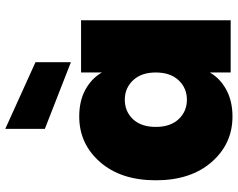

<svg xmlns="http://www.w3.org/2000/svg" viewBox="-106 -779 892 720"><g transform="rotate(-90 340.0 -419.0)"><path d="M263.2 -567.9Q321.3 -567.9 363.5 -544.9Q405.8 -522 428.2 -482.9V-561H624V0H428.2V-78.1Q405.8 -39.1 363 -16.1Q320.3 6.8 263.2 6.8Q160.6 6.8 92.3 -71.5Q23.9 -149.9 23.9 -280.8Q23.9 -411.6 92.3 -489.7Q160.6 -567.9 263.2 -567.9ZM428.2 -280.8Q428.2 -335 398.9 -366Q369.6 -397 326.2 -397Q282.2 -397 253.2 -366.5Q224.1 -335.9 224.1 -280.8Q224.1 -226.1 253.2 -195.1Q282.2 -164.1 326.2 -164.1Q369.6 -164.1 398.9 -195.1Q428.2 -226.1 428.2 -280.8ZM216.8 -696.8V-845.2L466.8 -731.9V-599.1Z"/></g></svg>

Font: Poppins ExtraBold
Style: Regular
Weight: 800
Designer: Ninad Kale (Devanagari), Jonny Pinhorn (Latin)
Foundry: Indian Type Foundry
Version: Version 3.200;PS 1.000;hotconv 16.6.54;makeotf.lib2.5.65590